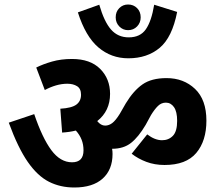

<svg xmlns="http://www.w3.org/2000/svg" viewBox="-20 -894 973 853"><path d="M494 -817Q494 -842 510 -858Q526 -874 549 -874Q573 -874 589 -858Q605 -842 605 -817Q605 -793 589 -776.5Q573 -760 549 -760Q526 -760 510 -776.5Q494 -793 494 -817ZM767 -841Q745 -728 689.5 -681.5Q634 -635 550 -635Q474 -635 417 -683.5Q360 -732 326 -839L421 -873Q443 -797 473.5 -762.5Q504 -728 552 -728Q603 -728 628 -764Q653 -800 665 -873ZM480 -210Q480 -140 436 -100.5Q392 -61 310 -61Q248 -61 197.5 -86.5Q147 -112 103.5 -174.5Q60 -237 19 -349L132 -387Q168 -281 208 -227Q248 -173 300 -173Q351 -173 351 -226Q351 -252 342.5 -273.5Q334 -295 317 -314Q289 -307 256 -305L248 -411Q299 -414 319.5 -429.5Q340 -445 340 -473Q340 -500 322.5 -511Q305 -522 279 -522Q254 -522 228.5 -514.5Q203 -507 179 -494L141 -594Q171 -609 211 -620.5Q251 -632 300 -632Q381 -632 425 -588Q469 -544 469 -477Q469 -401 412 -356Q428 -336 447 -336Q464 -336 479 -347.5Q494 -359 512 -388L539 -435Q573 -491 613 -519Q653 -547 720 -547Q796 -547 846.5 -499Q897 -451 897 -358Q897 -268 852 -214.5Q807 -161 711 -161Q667 -161 630 -175Q593 -189 565 -211L634 -297Q668 -271 700 -271Q729 -271 748 -290.5Q767 -310 767 -357Q767 -398 753 -418Q739 -438 717 -438Q697 -438 682 -423.5Q667 -409 651 -383L627 -339Q595 -285 562 -259Q529 -233 478 -233Q480 -222 480 -210Z"/></svg>

Font: Noto Sans SemiCondensed
Style: Bold
Weight: 700
Width: 4
Designer: Monotype Design Team
Foundry: Monotype Imaging Inc.
Version: Version 2.013; ttfautohint (v1.8.4.7-5d5b)